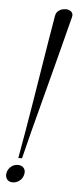

<svg xmlns="http://www.w3.org/2000/svg" viewBox="-66 -730 311 763"><g transform="rotate(5 89.5 -349.0)"><path d="M43.4 -95.9Q55.8 -147 70.8 -205.1Q85.9 -263.1 102.1 -324.7Q118.4 -386.2 134.3 -447.6Q150.2 -509 165 -565.9Q179.8 -622.8 192.1 -671.5Q195.4 -683.4 190 -690.6Q184.6 -697.8 174.8 -700.1Q164.9 -702.5 154.1 -700.1Q143.2 -697.8 135 -690.6Q126.8 -683.4 124.6 -671.5Q116.2 -622.8 106.9 -566.1Q97.6 -509.4 87.8 -448.3Q78 -387.2 67.9 -325.5Q57.8 -263.8 47.8 -205.4Q37.8 -147 28.6 -95.9ZM-13 -33.4Q-15.9 -18.1 -8.4 -7.8Q-0.9 2.5 14.4 2.5Q30.2 2.5 42.6 -7.8Q54.9 -18.1 57.8 -33.4Q61.2 -48.6 53.2 -58.4Q45.2 -68.2 29.4 -68.2Q14.1 -68.2 2.3 -58.4Q-9.5 -48.6 -13 -33.4Z"/></g></svg>

Font: Emberly Black
Style: Italic
Weight: 900
Italic angle: -12°
Designer: Rajesh Rajput
Foundry: Rajesh Rajput
Version: Version 1.000